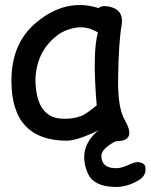

<svg xmlns="http://www.w3.org/2000/svg" viewBox="-20 -531 598 762"><path d="M484.4 -26.4Q499 10.3 466.3 20.5Q437.5 29.3 425.3 37.1Q382.3 63.5 382.3 87.4Q382.3 127.4 421.4 134.8Q452.1 140.6 482.9 126.5Q516.1 111.3 526.9 112.3Q555.2 115.2 557.1 132.8Q561.5 165 532.2 183.1Q483.4 213.4 431.2 210.9Q351.1 207.5 329.1 158.2Q289.1 67.4 355.5 0Q387.2 -33.2 433.6 -40.5Q476.1 -47.4 484.4 -26.4ZM246.1 27.3Q26.9 27.8 25.4 -207Q23.9 -359.9 126 -443.4Q243.2 -539.6 371.1 -499Q385.3 -511.2 415 -504.4Q473.6 -491.2 462.4 -428.7Q451.2 -367.7 448.7 -220.7Q446.8 -103.5 475.1 -54.7Q516.6 16.6 463.4 27.3Q402.3 40 392.6 -24.4Q291.5 26.9 246.1 27.3ZM302.7 -70.8Q320.3 -77.1 363.8 -112.8Q346.2 -322.8 368.7 -401.9Q321.3 -431.6 269.5 -418.9Q233.4 -410.2 211.9 -394Q125 -331.1 120.6 -216.3Q122.1 -66.9 223.1 -60.1Q265.6 -57.1 302.7 -70.8Z"/></svg>

Font: Comic Relief LRS
Style: Regular
Weight: 400
Designer: Jeff Davis
Foundry: Loudifier
Version: Version 1.0